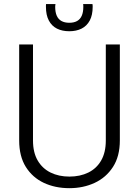

<svg xmlns="http://www.w3.org/2000/svg" viewBox="-20 -934 695 963"><path d="M581.1 -710.9V-229.5Q581.1 -149.9 546.6 -96.7Q512.2 -43.5 454.8 -16.8Q397.5 9.8 328.1 9.8Q256.8 9.8 200 -16.8Q143.1 -43.5 109.6 -96.7Q76.2 -149.9 76.2 -229.5V-710.9H145.5V-229.5Q145.5 -169.4 168.9 -129.2Q192.4 -88.9 233.6 -68.6Q274.9 -48.3 328.1 -48.3Q381.8 -48.3 423.1 -68.6Q464.4 -88.9 487.5 -129.2Q510.7 -169.4 510.7 -229.5V-710.9ZM327.6 -777.3Q292 -777.3 265.6 -790.5Q239.3 -803.7 224.9 -831.1Q210.4 -858.4 210.4 -899.9Q210.4 -903.3 210.4 -906.7Q210.4 -910.2 210.9 -913.6H258.3Q257.8 -910.2 257.3 -906.7Q256.8 -903.3 256.8 -899.9Q256.8 -873 264.6 -855.2Q272.5 -837.4 288.3 -828.6Q304.2 -819.8 327.6 -819.8Q351.1 -819.8 366.7 -828.6Q382.3 -837.4 390.1 -855.2Q397.9 -873 397.9 -899.9Q397.9 -903.3 397.7 -906.7Q397.5 -910.2 397 -913.6H443.8Q444.3 -910.2 444.6 -906.7Q444.8 -903.3 444.8 -899.9Q444.8 -858.4 430.2 -831.1Q415.5 -803.7 389.2 -790.5Q362.8 -777.3 327.6 -777.3Z"/></svg>

Font: Heebo Light
Style: Regular
Weight: 300
Designer: Oded Ezer
Foundry: Ezer Type House
Version: Version 3.100